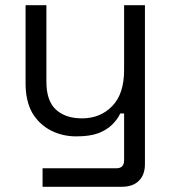

<svg xmlns="http://www.w3.org/2000/svg" viewBox="-20 -509 652 729"><path d="M141.6 200.2Q141.6 182.6 141.6 129.9Q211.9 129.9 421.9 129.9Q451.2 129.9 451.2 99.6Q451.2 41 451.2 -78.1Q447.3 -78.1 436.5 -78.1Q426.8 -56.6 406.2 -36.1Q385.7 -15.6 352.5 -2.9Q320.3 8.8 269.5 8.8Q216.8 8.8 172.9 -13.7Q127.9 -37.1 101.6 -82Q77.1 -127 77.1 -192.4Q77.1 -291 77.1 -489.3Q96.7 -489.3 156.2 -489.3Q156.2 -416 156.2 -198.2Q156.2 -126 192.4 -92.8Q228.5 -59.6 291 -59.6Q361.3 -59.6 406.2 -106.4Q451.2 -152.3 451.2 -243.2Q451.2 -325.2 451.2 -489.3Q470.7 -489.3 530.3 -489.3Q530.3 -337.9 530.3 114.3Q530.3 154.3 507.8 176.8Q485.4 200.2 442.4 200.2Q341.8 200.2 141.6 200.2Z"/></svg>

Font: Kadena Space Grotesk
Style: Regular
Weight: 400
Designer: Florian Karsten
Version: Version 2.000